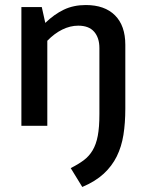

<svg xmlns="http://www.w3.org/2000/svg" viewBox="-20 -500 584 763"><path d="M65 -472H146L160 -409Q195 -443 233.5 -461.5Q272 -480 321 -480Q396 -480 437 -439Q478 -398 478 -322V-68Q478 -11 470.5 36Q463 83 444 121.5Q425 160 392 190.5Q359 221 307 243L261 168Q291 153 312.5 137Q334 121 348 97.5Q362 74 368.5 40Q375 6 375 -46V-309Q375 -350 354 -374Q333 -398 291 -398Q259 -398 227.5 -382.5Q196 -367 168 -338V0H65Z"/></svg>

Font: Mukta Medium
Style: Regular
Weight: 500
Designer: Girish Dalvi and Yashodeep Gholap
Foundry: Ek Type
Version: Version 2.538;PS 1.002;hotconv 16.6.51;makeotf.lib2.5.65220;